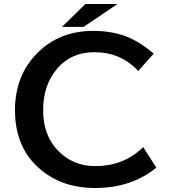

<svg xmlns="http://www.w3.org/2000/svg" viewBox="-20 -899 850 963"><path d="M408.2 -878.9H569.3L399.4 -764.2H291ZM764.2 -58.1Q639.6 43.9 456.5 43.9Q269 43.9 152.8 -77.6Q55.2 -179.7 55.2 -347.2Q55.2 -522.9 170.4 -636.2Q280.3 -744.1 448.2 -744.1Q549.8 -744.1 630.4 -709Q688 -683.6 751 -629.9L673.3 -543Q585.4 -637.2 453.1 -637.2Q337.4 -637.2 267.1 -555.2Q196.3 -473.1 196.3 -346.2Q196.3 -222.7 267.6 -147Q343.8 -65.9 457.5 -65.9Q601.1 -65.9 698.2 -161.1Z"/></svg>

Font: FORM UDPGothic
Style: Bold
Weight: 700
Foundry: Pronama LLC
Version: Version 1.051